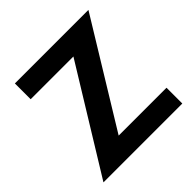

<svg xmlns="http://www.w3.org/2000/svg" viewBox="-185 -888 1050 1050"><g transform="rotate(-45 340.0 -362.5)"><path d="M644 -725.1 274.9 -122.1H645V0H35.2L405.8 -603H75.2V-725.1Z"/></g></svg>

Font: Stilu SemiBold
Style: Regular
Weight: 600
Designer: Genilson Lima Santos
Foundry: Genilson Lima Santos
Version: Version 1.200;PS 001.200;hotconv 1.0.88;makeotf.lib2.5.64775